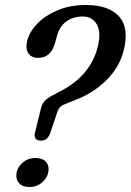

<svg xmlns="http://www.w3.org/2000/svg" viewBox="-20 -739 523 768"><path d="M142.5 -300Q148 -334 182 -353L218.5 -372.5Q280.5 -404 318 -448.2Q355.5 -492.5 369.5 -546Q386 -609 367.5 -641Q349 -673 311.5 -673Q273.5 -673 246.2 -653.8Q219 -634.5 208.5 -597.5L200.5 -568.5Q184.5 -507.5 132.5 -507.5Q106 -507.5 93.5 -526Q81 -544.5 89 -577Q98.5 -613 130 -645.2Q161.5 -677.5 211.2 -698.2Q261 -719 324 -719Q415.5 -719 456.8 -672.5Q498 -626 474 -534.5Q456.5 -467 401.5 -414.2Q346.5 -361.5 268 -334L235.5 -320.5Q218.5 -314.5 210.5 -294.5L179.5 -202.5Q172.5 -187.5 163.8 -182Q155 -176.5 144 -176.5Q115 -176.5 119 -205ZM97.5 9Q70.5 9 57 -5.8Q43.5 -20.5 45.5 -41.5Q48 -69 70 -88Q92 -107 122 -107Q149.5 -107 163 -92.8Q176.5 -78.5 174 -56.5Q171.5 -30 149.8 -10.5Q128 9 97.5 9Z"/></svg>

Font: Fraunces 144pt SuperSoft
Style: Italic
Weight: 400
Italic angle: -16°
Version: Version 1.000;[b76b70a41]